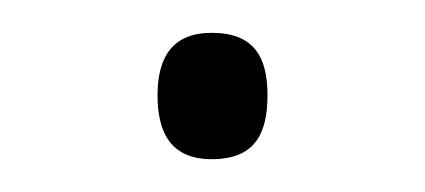

<svg xmlns="http://www.w3.org/2000/svg" viewBox="-20 -88 259 117"><path d="M109 9C135 9 143 -6 143 -30C143 -53 135 -68 109 -68C85 -68 76 -53 76 -30C76 -6 85 9 109 9Z"/></svg>

Font: Noto Sans Malayalam ExtraLight
Style: Regular
Weight: 200
Designer: Jelle Bosma - Monotype Design Team
Foundry: Monotype Imaging Inc.
Version: Version 2.104